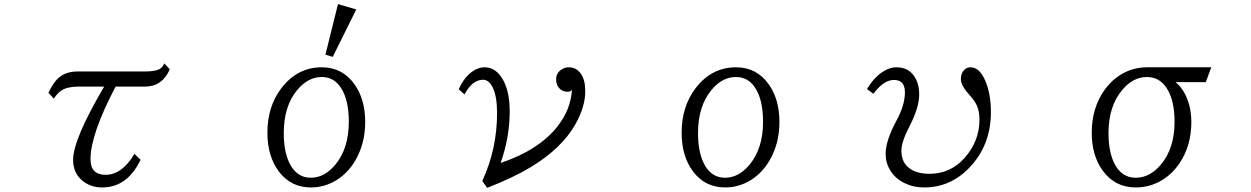

<svg xmlns="http://www.w3.org/2000/svg" viewBox="-20 -885 6040 927"><path d="M213.9 -437Q236.3 -483.4 257.8 -504.4Q293 -540 356.9 -540H678.7Q723.6 -540 744.6 -548.8Q765.1 -557.1 772.9 -579.1L799.8 -550.3Q763.2 -466.8 679.7 -466.8H538.1Q417 -236.3 417 -116.7Q417 -41 489.7 -41Q569.3 -41 628.9 -142.1L658.7 -113.8Q595.2 20 473.1 20Q419.4 20 380.9 -10.3Q333 -47.4 333 -113.3Q333 -212.4 482.9 -466.8H356.9Q304.7 -466.8 275.9 -447.8Q257.3 -435.1 239.7 -408.7Z M1551.3 -621.1 1611.8 -865.2 1700.2 -839.4 1586.4 -610.4ZM1534.2 -560.1Q1633.3 -560.1 1691.9 -477.5Q1743.2 -405.3 1743.2 -295.9Q1743.2 -191.9 1695.8 -110.8Q1661.1 -50.8 1606 -16.1Q1547.9 20 1481 20Q1384.3 20 1326.2 -57.1Q1271 -130.9 1271 -244.6Q1271 -371.6 1339.4 -460.4Q1416.5 -560.1 1534.2 -560.1ZM1533.2 -513.2Q1468.3 -513.2 1416 -451.7Q1350.1 -373.5 1350.1 -242.7Q1350.1 -155.3 1376.5 -99.6Q1411.1 -26.9 1480.5 -26.9Q1545.9 -26.9 1597.7 -88.4Q1664.1 -167 1664.1 -296.9Q1664.1 -401.9 1627 -459.5Q1593.3 -513.2 1533.2 -513.2Z M2194.8 -454.1Q2214.8 -500 2245.1 -527.3Q2281.2 -560.1 2320.3 -560.1Q2367.7 -560.1 2399.9 -513.7Q2440.9 -454.6 2440.9 -347.2Q2440.9 -221.7 2397 -98.1Q2583.5 -161.1 2672.9 -276.4Q2735.4 -356.4 2741.7 -452.1Q2735.4 -441.9 2720.7 -441.9Q2697.3 -441.9 2681.6 -457.5Q2665 -474.1 2665 -501.5Q2665 -537.1 2698.7 -553.7Q2710.9 -560.1 2726.1 -560.1Q2762.7 -560.1 2784.7 -528.8Q2805.7 -499.5 2805.7 -444.8Q2805.7 -368.7 2757.3 -283.7Q2691.4 -168 2542.5 -78.1Q2458.5 -27.3 2332 22L2308.6 -11.2Q2379.9 -166 2379.9 -339.4Q2379.9 -416 2360.4 -459.5Q2341.3 -500 2312.5 -500Q2260.3 -500 2222.7 -429.2Z M3534.2 -560.1Q3633.3 -560.1 3691.9 -477.5Q3743.2 -404.8 3743.2 -295.9Q3743.2 -192.4 3695.8 -110.8Q3660.6 -50.3 3606 -16.1Q3548.3 20 3481 20Q3384.3 20 3326.2 -57.1Q3271 -130.4 3271 -244.6Q3271 -371.6 3339.4 -460.4Q3416 -560.1 3534.2 -560.1ZM3533.2 -513.2Q3467.8 -513.2 3416 -451.7Q3350.1 -373 3350.1 -242.7Q3350.1 -155.3 3376.5 -99.6Q3410.6 -26.9 3480.5 -26.9Q3545.9 -26.9 3597.7 -88.4Q3664.1 -167.5 3664.1 -296.9Q3664.1 -401.4 3627 -459.5Q3593.3 -513.2 3533.2 -513.2Z M4166 -455.1Q4196.3 -506.3 4234.9 -533.7Q4272.5 -560.1 4308.6 -560.1Q4375.5 -560.1 4404.3 -499Q4418 -469.2 4418 -428.7Q4418 -366.2 4372.1 -277.3Q4332 -199.7 4332 -157.7Q4332 -99.6 4373 -70.8Q4408.2 -45.9 4468.3 -45.9Q4568.8 -45.9 4637.7 -123Q4709 -204.1 4709 -307.6Q4709 -346.2 4696.8 -374.5Q4687 -397.5 4662.1 -424.8Q4619.1 -472.2 4619.1 -502.4Q4619.1 -529.8 4634.3 -546.4Q4646.5 -560.1 4666 -560.1Q4708 -560.1 4735.4 -499Q4764.2 -435.1 4764.2 -343.3Q4764.2 -191.4 4669.9 -85.9Q4575.7 20 4441.9 20Q4389.6 20 4347.2 -1Q4302.7 -22.5 4278.3 -62Q4255.9 -98.6 4255.9 -142.1Q4255.9 -206.1 4309.1 -304.2Q4349.1 -377.9 4349.1 -439Q4349.1 -499 4296.4 -499Q4246.1 -499 4196.8 -432.1Z M5801.8 -488.3H5655.8Q5678.2 -470.2 5693.8 -444.3Q5731.9 -381.8 5731.9 -294.9Q5731.9 -183.1 5675.8 -98.1Q5636.2 -39.1 5578.1 -8.3Q5524.9 20 5463.9 20Q5363.3 20 5304.2 -61Q5251 -134.3 5251 -244.1Q5251 -365.2 5314.5 -453.1Q5362.8 -519 5435.1 -545.9Q5474.6 -560.1 5517.1 -560.1H5828.1ZM5517.1 -513.2Q5450.2 -513.2 5397.9 -450.2Q5332 -371.6 5332 -242.7Q5332 -150.9 5361.3 -93.8Q5396 -26.9 5463.4 -26.9Q5531.2 -26.9 5584.5 -89.8Q5650.9 -168.5 5650.9 -296.9Q5650.9 -403.8 5611.3 -461.9Q5576.7 -513.2 5517.1 -513.2Z"/></svg>

Font: BIZ UDPMincho
Style: Regular
Weight: 400
Designer: TypeBank Co., Ltd.
Foundry: Morisawa Inc.
Version: Version 1.06